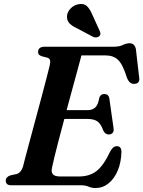

<svg xmlns="http://www.w3.org/2000/svg" viewBox="-20 -936 724 970"><path d="M389 0H38Q21 0 15 -6.8Q9 -13.5 9 -23Q9 -42 32.5 -50L62.5 -56.5Q85.5 -62 96 -94Q99.5 -109 109.5 -146.2Q119.5 -183.5 133 -234Q146.5 -284.5 161.5 -340Q176.5 -395.5 190.5 -448Q204.5 -500.5 215.2 -542Q226 -583.5 231 -604.5Q235.5 -623.5 232.5 -632.5Q229.5 -641.5 219.5 -644.5L192 -651.5Q184 -654 178.2 -659Q172.5 -664 172.5 -673.5Q172.5 -700 206.5 -700H555Q583 -700 600.8 -708.8Q618.5 -717.5 634.5 -717.5Q660.5 -717.5 666.5 -688L683 -546Q688.5 -515.5 662 -512.5Q648.5 -511 638.8 -517.8Q629 -524.5 621 -544Q600.5 -610.5 576.8 -633.2Q553 -656 514.5 -656H391.5Q385 -631 373 -587.5Q361 -544 346.5 -490Q332 -436 316.5 -379.5H423Q446 -379.5 461 -392.8Q476 -406 482 -444Q489.5 -461 506 -461Q529 -461 532.5 -438L553.5 -289.5Q556.5 -272.5 549.2 -264.8Q542 -257 530 -256.5Q512 -256.5 502.5 -275Q490 -309.5 472.8 -322.2Q455.5 -335 423.5 -335H305Q290 -279.5 277 -229.5Q264 -179.5 255 -142.8Q246 -106 243 -90Q237.5 -67.5 246.8 -56Q256 -44.5 283.5 -44.5H379.5Q432.5 -44.5 468 -72.2Q503.5 -100 537.5 -172Q551.5 -197.5 570 -197.5Q594 -197.5 593.5 -167.5Q592 -115.5 574.8 -74.2Q557.5 -33 528.2 -9.5Q499 14 462.5 14Q444 14 427.8 7Q411.5 0 389 0ZM446 -862.5 484.5 -778Q487 -771.5 487.2 -765Q487.5 -758.5 481 -752.5Q475 -747.5 466.8 -747Q458.5 -746.5 452 -749L369 -793Q344 -804.5 330.8 -818.2Q317.5 -832 318.5 -854.5Q319 -873 335 -891.2Q351 -909.5 375.5 -914.5Q403.5 -920 419 -905.2Q434.5 -890.5 446 -862.5Z"/></svg>

Font: Fraunces 9pt S000 SemiBold
Style: Italic
Weight: 600
Italic angle: -16°
Version: Version 1.000; ttfautohint (v1.8.3)